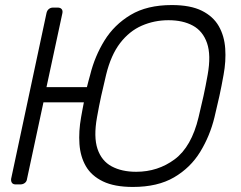

<svg xmlns="http://www.w3.org/2000/svg" viewBox="-20 -730 954 760"><path d="M506 10Q433 10 387.5 -12Q342 -34 320 -72Q298 -110 294.5 -160Q291 -210 301 -266Q304 -282 306.5 -296.5Q309 -311 312 -325H152L87 -22Q86 -12 78.5 -6Q71 0 60 0H42Q32 0 27.5 -6Q23 -12 24 -22L164 -678Q166 -688 173 -694Q180 -700 190 -700H208Q219 -700 224 -694Q229 -688 227 -678L164 -385H324Q327 -396 330 -408.5Q333 -421 337 -434Q355 -507 393.5 -569.5Q432 -632 497 -671Q562 -710 660 -710Q734 -710 779 -687.5Q824 -665 846 -626.5Q868 -588 871.5 -538Q875 -488 865 -434Q857 -389 848.5 -350Q840 -311 829 -266Q811 -192 772.5 -129Q734 -66 669 -28Q604 10 506 10ZM519 -50Q605 -50 671.5 -99.5Q738 -149 766 -266Q777 -311 785.5 -350Q794 -389 802 -434Q816 -512 799.5 -559.5Q783 -607 743.5 -628.5Q704 -650 647 -650Q591 -650 541.5 -628.5Q492 -607 455.5 -559.5Q419 -512 400 -434Q389 -389 380.5 -350Q372 -311 364 -266Q350 -188 366 -140.5Q382 -93 422 -71.5Q462 -50 519 -50Z"/></svg>

Font: Rubik Light
Style: Italic
Weight: 300
Italic angle: -12°
Designer: Hubert and Fischer
Foundry: Hubert and Fischer
Version: Version 2.300;gftools[0.9.30]